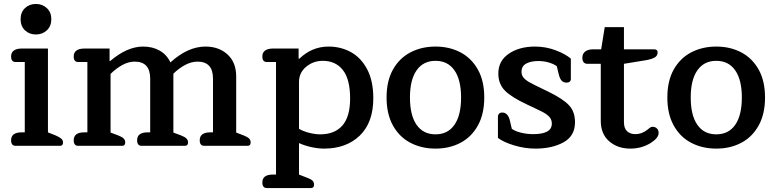

<svg xmlns="http://www.w3.org/2000/svg" viewBox="-20 -736 3914 969"><path d="M84 -639Q84 -674 106 -695Q128 -716 161 -716Q194 -716 216.5 -695Q239 -674 239 -639Q239 -604 216.5 -583Q194 -562 161 -562Q128 -562 106 -583Q84 -604 84 -639ZM36 -28Q36 -68 89 -68H105V-423H59Q36 -423 36 -451Q36 -471 50 -481Q64 -491 89 -491H222V-68L262 -52Q282 -43 290 -35.5Q298 -28 298 -17Q298 0 283 0H59Q36 0 36 -28Z M352 -28Q352 -68 405 -68H421V-423H375Q352 -423 352 -451Q352 -471 366 -481Q380 -491 405 -491H533V-428H536Q622 -501 702 -501Q750 -501 786 -480.5Q822 -460 840 -421Q928 -501 1017 -501Q1085 -501 1128.5 -461Q1172 -421 1172 -350V-67L1211 -52Q1229 -45 1237 -37Q1245 -29 1245 -17Q1245 0 1229 0H1011Q988 0 988 -28Q988 -68 1041 -68H1055V-339Q1055 -425 977 -425Q945 -425 913 -407.5Q881 -390 855 -364V-67L895 -52Q913 -45 921 -37Q929 -29 929 -17Q929 0 913 0H695Q672 0 672 -28Q672 -68 725 -68H738V-339Q738 -425 660 -425Q628 -425 596.5 -407.5Q565 -390 538 -363V-67L578 -52Q596 -45 604 -37Q612 -29 612 -17Q612 0 596 0H375Q352 0 352 -28Z M1304 185Q1304 145 1357 145H1373V-423H1327Q1304 -423 1304 -451Q1304 -471 1318 -481Q1332 -491 1357 -491H1487V-441L1490 -439Q1554 -501 1638 -501Q1700 -501 1751 -473Q1802 -445 1833 -386.5Q1864 -328 1864 -240Q1864 -118 1796 -52Q1728 14 1615 14Q1586 14 1551.5 6.5Q1517 -1 1489 -14V145L1530 161Q1551 169 1558 176.5Q1565 184 1565 196Q1565 213 1550 213H1327Q1304 213 1304 185ZM1747 -239Q1747 -336 1710.5 -382.5Q1674 -429 1609 -429Q1561 -429 1525 -399Q1489 -369 1489 -322V-86Q1511 -73 1541 -65.5Q1571 -58 1596 -58Q1669 -58 1708 -102.5Q1747 -147 1747 -239Z M1931 -244Q1931 -328 1963.5 -385.5Q1996 -443 2052 -472Q2108 -501 2178 -501Q2248 -501 2303.5 -472Q2359 -443 2391.5 -385.5Q2424 -328 2424 -244Q2424 -160 2391.5 -102Q2359 -44 2303.5 -15Q2248 14 2178 14Q2108 14 2052 -15Q1996 -44 1963.5 -102Q1931 -160 1931 -244ZM2307 -244Q2307 -333 2273.5 -381Q2240 -429 2178 -429Q2116 -429 2082.5 -381Q2049 -333 2049 -244Q2049 -154 2082.5 -106Q2116 -58 2178 -58Q2240 -58 2273.5 -106Q2307 -154 2307 -244Z M2493 -40V-148Q2493 -156 2498.5 -162Q2504 -168 2515 -168Q2543 -168 2553 -129L2563 -86Q2579 -74 2609 -66.5Q2639 -59 2671 -59Q2765 -59 2765 -112Q2765 -132 2753 -145.5Q2741 -159 2720 -170Q2699 -181 2637 -210Q2560 -246 2527.5 -279.5Q2495 -313 2495 -365Q2495 -429 2548 -465Q2601 -501 2680 -501Q2734 -501 2783.5 -482.5Q2833 -464 2861 -440V-337Q2861 -329 2855.5 -324Q2850 -319 2839 -319Q2824 -319 2815 -328.5Q2806 -338 2801 -357L2790 -402Q2773 -414 2748.5 -421Q2724 -428 2696 -428Q2659 -428 2635.5 -415Q2612 -402 2612 -374Q2612 -357 2621.5 -345Q2631 -333 2650 -322Q2669 -311 2713 -290L2746 -274Q2820 -238 2851 -205.5Q2882 -173 2882 -119Q2882 -50 2824.5 -18Q2767 14 2682 14Q2629 14 2575.5 -2Q2522 -18 2493 -40Z M3012 -126V-414H2944Q2932 -414 2925.5 -422Q2919 -430 2919 -444Q2919 -465 2933.5 -476Q2948 -487 2972 -487H3014L3032 -599H3129V-487H3283Q3290 -487 3294.5 -483Q3299 -479 3299 -472Q3299 -456 3286.5 -447.5Q3274 -439 3245 -433L3129 -414V-119Q3129 -89 3144.5 -74Q3160 -59 3187 -59Q3219 -59 3247 -81Q3250 -83 3257.5 -89.5Q3265 -96 3274 -96Q3287 -96 3295.5 -87.5Q3304 -79 3304 -65Q3304 -40 3265 -15Q3219 14 3161 14Q3097 14 3054.5 -23Q3012 -60 3012 -126Z M3348 -244Q3348 -328 3380.5 -385.5Q3413 -443 3469 -472Q3525 -501 3595 -501Q3665 -501 3720.5 -472Q3776 -443 3808.5 -385.5Q3841 -328 3841 -244Q3841 -160 3808.5 -102Q3776 -44 3720.5 -15Q3665 14 3595 14Q3525 14 3469 -15Q3413 -44 3380.5 -102Q3348 -160 3348 -244ZM3724 -244Q3724 -333 3690.5 -381Q3657 -429 3595 -429Q3533 -429 3499.5 -381Q3466 -333 3466 -244Q3466 -154 3499.5 -106Q3533 -58 3595 -58Q3657 -58 3690.5 -106Q3724 -154 3724 -244Z"/></svg>

Font: Maitree Semibold
Style: Regular
Weight: 600
Designer: CadsonDemak Team
Foundry: CadsonDemak
Version: Version 1.000